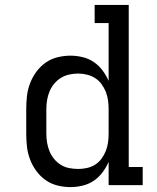

<svg xmlns="http://www.w3.org/2000/svg" viewBox="-20 -755 640 783"><path d="M267 8Q241 8 214.5 1.5Q188 -5 166 -20.5Q144 -36 128 -58Q112 -80 102.5 -105Q93 -130 90 -156.5Q87 -183 87 -210V-310Q87 -337 90 -363.5Q93 -390 102.5 -415Q112 -440 128 -462Q144 -484 166 -499.5Q188 -515 214.5 -521.5Q241 -528 267 -528Q292 -528 317 -522Q342 -516 362.5 -502Q383 -488 398 -468Q413 -448 423 -425V-661H366V-735H505V-74H562V0H423V-95Q413 -72 398 -52Q383 -32 362.5 -18Q342 -4 317 2Q292 8 267 8ZM299 -66Q317 -66 335 -70Q353 -74 368 -83.5Q383 -93 394 -108Q405 -123 411.5 -139.5Q418 -156 420.5 -174Q423 -192 423 -210V-310Q423 -328 420.5 -346Q418 -364 411.5 -380.5Q405 -397 394 -412Q383 -427 368 -436.5Q353 -446 335 -450.5Q317 -455 299 -455Q281 -455 262.5 -451Q244 -447 228.5 -437.5Q213 -428 201 -413.5Q189 -399 182 -382Q175 -365 172 -346.5Q169 -328 169 -310V-210Q169 -192 172 -173.5Q175 -155 182 -138Q189 -121 201 -106.5Q213 -92 228.5 -82.5Q244 -73 262.5 -69.5Q281 -66 299 -66Z"/></svg>

Font: Iosevka Plex Etoile
Style: Regular
Weight: 400
Designer: Belleve Invis
Foundry: Belleve Invis
Version: Version 25.1.1; ttfautohint (v1.8.4)